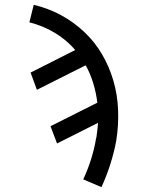

<svg xmlns="http://www.w3.org/2000/svg" viewBox="-20 -548 640 791"><path d="M398 223 323 191Q342 150 355.5 107Q369 64 376 21L377 19Q379 4 381 -11.5Q383 -27 384 -42L215 43L188 -28L381 -125Q376 -166 364 -205.5Q352 -245 333 -279L132 -178L106 -249L290 -342Q254 -384 205.5 -413Q157 -442 101 -456L119 -528Q179 -514 231.5 -485.5Q284 -457 327 -416.5Q370 -376 400 -325Q430 -274 447 -216Q464 -158 466.5 -95Q469 -32 459 31Q450 80 434.5 128.5Q419 177 398 223Z"/></svg>

Font: Iosevka Extended Oblique
Style: Regular
Weight: 400
Width: 7
Italic angle: -9°
Monospace: yes
Designer: Belleve Invis
Foundry: Belleve Invis
Version: Version 32.0.1; ttfautohint (v1.8.4)